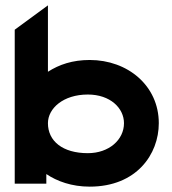

<svg xmlns="http://www.w3.org/2000/svg" viewBox="-20 -686 644 717"><path d="M573 -226C573 -366 457 -462 315 -462C251 -462 201 -445 159 -418V-666L35 -575V0H153V-36C193 -9 248 11 315 11C490 11 573 -110 573 -226ZM443 -226C443 -164 387 -114 308 -114C214 -114 159 -159 159 -226C159 -281 216 -333 308 -333C392 -333 443 -282 443 -226Z"/></svg>

Font: Charger
Style: Hemi
Weight: 900
Designer: Jasper
Foundry: Cannot Into Space Fonts
Version: Version 0.99